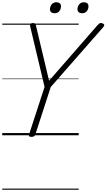

<svg xmlns="http://www.w3.org/2000/svg" viewBox="-20 -1205 948 1710"><path d="M259 14Q232 14 238 -5L377 -431L249 -969Q245 -985 252 -992.5Q259 -1000 272 -1000Q287 -1000 292 -994.5Q297 -989 300 -978L417 -486L848 -980Q861 -994 869.5 -998.5Q878 -1003 892 -997Q904 -994 907.5 -985.5Q911 -977 901 -965L432 -430L294 -5Q288 14 259 14ZM465 -1087Q447 -1087 436 -1096Q425 -1105 425 -1123Q425 -1146 440 -1165.5Q455 -1185 482 -1185Q500 -1185 511.5 -1176.5Q523 -1168 523 -1149Q523 -1125 508.5 -1106Q494 -1087 465 -1087ZM710 -1087Q693 -1087 681.5 -1096Q670 -1105 670 -1123Q670 -1146 685 -1165.5Q700 -1185 727 -1185Q745 -1185 756.5 -1176.5Q768 -1168 768 -1149Q768 -1125 753.5 -1106Q739 -1087 710 -1087ZM0 475H681V485H0ZM0 -20H681V0H0ZM0 -505H681V-500H0ZM0 -995H681V-985H0Z"/></svg>

Font: Playwrite CZ Guides
Style: Regular
Weight: 400
Designer: Veronika Burian, José Scaglione
Foundry: TypeTogether
Version: Version 1.003